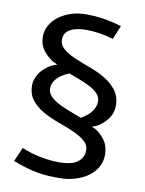

<svg xmlns="http://www.w3.org/2000/svg" viewBox="-86 -781 673 892"><g transform="rotate(10 250.0 -334.5)"><path d="M65 -57Q111 -38 157 -29.5Q203 -21 241 -21Q302 -21 329.5 -42Q357 -63 357 -97Q357 -124 335 -142Q313 -160 279.5 -174.5Q246 -189 207 -203Q168 -217 134.5 -236Q101 -255 79 -282.5Q57 -310 57 -352Q57 -380 75 -408Q93 -436 130 -457L156 -467L135 -476Q105 -495 86 -521Q67 -547 67 -585Q67 -609 79.5 -633.5Q92 -658 115.5 -677Q139 -696 173 -708Q207 -720 250 -720Q284 -720 324.5 -714.5Q365 -709 416 -694L389 -629Q351 -640 319 -644.5Q287 -649 262 -649Q213 -649 185 -633Q157 -617 157 -586Q157 -559 179 -541Q201 -523 234.5 -508.5Q268 -494 307 -480Q346 -466 379.5 -446Q413 -426 435 -397Q457 -368 457 -325Q457 -291 437.5 -264Q418 -237 387 -219L364 -210L385 -201Q413 -182 430 -156Q447 -130 447 -92Q447 -60 432 -33.5Q417 -7 391 11.5Q365 30 330 40.5Q295 51 256 51Q233 51 209 50Q185 49 158 44.5Q131 40 101 31.5Q71 23 36 9ZM372 -330Q372 -350 359 -365Q346 -380 324 -392Q302 -404 274.5 -414.5Q247 -425 219 -436Q183 -422 162.5 -400.5Q142 -379 142 -353Q142 -332 156.5 -316.5Q171 -301 194 -288.5Q217 -276 246.5 -265Q276 -254 306 -242Q341 -262 356.5 -284.5Q372 -307 372 -330Z"/></g></svg>

Font: Expletus Sans
Style: Regular
Weight: 400
Designer: Jasper de Waard
Foundry: Designtown
Version: Version 7.028